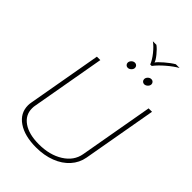

<svg xmlns="http://www.w3.org/2000/svg" viewBox="-299 -1147 1271 1271"><g transform="rotate(45 336.5 -512.0)"><path d="M62 -150Q62 -164 65 -179L157 -700H189L97 -179Q95 -170 95 -154Q95 -92 148.5 -55Q202 -18 295 -18Q396 -18 466 -62Q536 -106 549 -179L641 -700H673L581 -179Q571 -123 532.5 -80Q494 -37 433 -13.5Q372 10 297 10Q189 10 125.5 -33.5Q62 -77 62 -150ZM347 -1034H380Q402 -1018 426.5 -987.5Q451 -957 454 -942Q463 -957 498.5 -987.5Q534 -1018 562 -1034H597Q563 -1015 522 -980Q481 -945 457 -913H443Q431 -944 402.5 -979.5Q374 -1015 347 -1034ZM329 -816Q329 -829 339.5 -839.5Q350 -850 364 -850Q374 -850 381 -843Q388 -836 388 -826Q388 -813 377 -802.5Q366 -792 353 -792Q343 -792 336 -799Q329 -806 329 -816ZM483 -816Q483 -829 493.5 -839.5Q504 -850 518 -850Q528 -850 535 -843Q542 -836 542 -826Q542 -813 531 -802.5Q520 -792 507 -792Q497 -792 490 -799Q483 -806 483 -816Z"/></g></svg>

Font: KoHo ExtraLight
Style: Italic
Weight: 275
Italic angle: -10°
Version: Version 1.000; ttfautohint (v1.6)